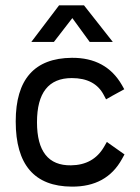

<svg xmlns="http://www.w3.org/2000/svg" viewBox="-20 -692 527 722"><path d="M404.3 -534.2H317.4L252 -624L182.6 -534.2H97.7L202.1 -671.9H295.9ZM119.1 -232.4Q119.1 -68.4 247.1 -70.3Q331.1 -71.3 371.1 -139.6L381.8 -158.2L448.2 -111.3L438.5 -93.8Q380.9 10.7 250 9.8Q39.1 8.8 39.1 -235.4Q39.1 -472.7 250 -474.6Q378.9 -475.6 438.5 -372.1L447.3 -356.4Q391.6 -326.2 378.9 -318.4L370.1 -335Q336.9 -398.4 250 -398.4Q119.1 -398.4 119.1 -232.4Z"/></svg>

Font: BF_TEXT
Style: Regular
Weight: 400
Foundry: EA DICE
Version: Version 1.404